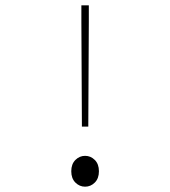

<svg xmlns="http://www.w3.org/2000/svg" viewBox="-20 -690 640 722"><path d="M288 -214 286 -608V-670H314V-608L312 -214ZM336.5 -3.5Q321 12 300 12Q279 12 263.5 -3.5Q248 -19 248 -46Q248 -73 263.5 -88.5Q279 -104 300 -104Q321 -104 336.5 -88.5Q352 -73 352 -46Q352 -19 336.5 -3.5Z"/></svg>

Font: TypoPRO Source Code Pro
Style: Regular
Weight: 200
Monospace: yes
Designer: Paul D. Hunt, Teo Tuominen
Foundry: Adobe Systems Incorporated
Version: Version 2.010;PS 1.0;hotconv 1.0.84;makeotf.lib2.5.63406